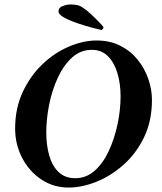

<svg xmlns="http://www.w3.org/2000/svg" viewBox="-20 -833 728 863"><path d="M437 -698Q433 -699 412 -704Q391 -709 362.5 -717.5Q334 -726 306.5 -736.5Q279 -747 261 -758.5Q243 -770 243 -782Q243 -799 262 -806Q281 -813 297 -813Q308 -813 321.5 -811Q335 -809 342 -805Q363 -793 386 -772Q409 -751 426 -733Q443 -715 445 -711Q445 -704 437 -698ZM414 -651Q474 -651 520.5 -627.5Q567 -604 598.5 -565Q630 -526 646.5 -478.5Q663 -431 663 -384Q663 -290 628 -217Q593 -144 536.5 -93.5Q480 -43 414.5 -16.5Q349 10 288 10Q220 10 165.5 -26.5Q111 -63 79.5 -123.5Q48 -184 48 -255Q48 -346 82 -419Q116 -492 170.5 -544Q225 -596 289.5 -623.5Q354 -651 414 -651ZM393 -609Q342 -609 304 -574.5Q266 -540 240 -484Q214 -428 201 -363Q188 -298 188 -238Q188 -182 201 -135Q214 -88 243 -60Q272 -32 318 -32Q368 -32 406 -66Q444 -100 469.5 -155.5Q495 -211 508.5 -275.5Q522 -340 522 -400Q522 -456 508 -503.5Q494 -551 465.5 -580Q437 -609 393 -609Z"/></svg>

Font: Amiri
Style: Bold Italic
Weight: 700
Italic angle: 10°
Designer: Khaled Hosny
Version: Version 0.113